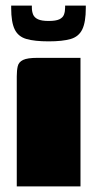

<svg xmlns="http://www.w3.org/2000/svg" viewBox="-20 -667 348 687"><path d="M40 0Q40 -99 40 -197.5Q40 -296 40 -394Q40 -415 43.5 -430Q47 -445 62.5 -452.5Q78 -460 114 -460H268V0ZM154 -519Q104 -519 74.5 -527.5Q45 -536 32.5 -562Q20 -588 20 -638V-647H94V-640Q94 -626 98.5 -615Q103 -604 116 -598Q129 -592 154 -592Q180 -592 192.5 -598Q205 -604 209 -615Q213 -626 213 -640V-647H287V-638Q287 -588 274.5 -562Q262 -536 233 -527.5Q204 -519 154 -519Z"/></svg>

Font: Genos Thin Black
Style: Regular
Weight: 900
Version: Version 1.010